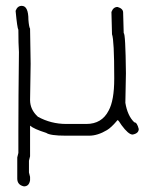

<svg xmlns="http://www.w3.org/2000/svg" viewBox="-20 -478 528 673"><path d="M56.2 -457.5Q79.6 -457.5 79.6 -408.7Q81.5 -383.8 85.4 -377.4Q87.4 -275.9 87.4 -254.4Q87.4 -233.9 85.4 -127.4Q85.4 -93.8 112.8 -68.8Q158.7 -43.5 212.4 -43.5H282.7Q336.9 -43.5 360.8 -90.3Q380.4 -126 380.4 -201.7V-205.6Q380.4 -337.4 372.6 -357.9Q372.6 -376 370.6 -436Q377 -453.6 392.1 -453.6Q411.6 -447.8 411.6 -434.1Q413.6 -377 413.6 -361.8Q419.9 -361.8 421.4 -221.2Q419.4 -120.1 419.4 -117.7Q426.8 -72.3 450.7 -49.3Q460.4 -49.3 466.3 -25.9Q466.3 -10.3 444.8 -6.3Q430.2 -6.3 405.8 -39.6Q395.5 -56.6 392.1 -57.1Q369.6 -30.3 355 -22Q322.3 -2.4 292.5 -2.4H210.4Q155.8 -2.4 142.1 -12.2Q98.6 -25.9 85.4 -37.6V69.8Q81.5 84 81.5 85.4V126.5Q81.5 128.4 85.4 142.1V153.8Q82 175.3 64 175.3Q40.5 170.4 40.5 147.9V73.7Q44.4 60.1 44.4 58.1V-14.2Q44.4 -133.8 46.4 -295.4Q44.4 -323.7 44.4 -373.5Q40.5 -378.9 34.7 -439.9Q41 -457.5 56.2 -457.5Z"/></svg>

Font: CEF Fonts CJK
Style: Regular
Weight: 400
Designer: PartyBoss (派对大魔王)
Version: Release 2.25